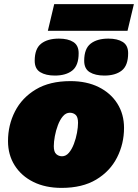

<svg xmlns="http://www.w3.org/2000/svg" viewBox="-20 -905 672 935"><path d="M280 10Q201 10 142.5 -19Q84 -48 51.5 -99.5Q19 -151 19 -218Q19 -296 53 -362.5Q87 -429 154.5 -469.5Q222 -510 323 -510Q402 -510 460.5 -481Q519 -452 551.5 -400.5Q584 -349 584 -282Q584 -205 550 -138Q516 -71 448.5 -30.5Q381 10 280 10ZM282 -144Q301 -144 315.5 -161Q330 -178 340 -204.5Q350 -231 355 -258.5Q360 -286 360 -307Q360 -335 348.5 -345.5Q337 -356 320 -356Q301 -356 286.5 -339Q272 -322 262 -295.5Q252 -269 247 -241.5Q242 -214 242 -193Q242 -165 254 -154.5Q266 -144 282 -144ZM488 -537Q444 -537 417 -553.5Q390 -570 390 -609Q390 -668 421.5 -692.5Q453 -717 508 -717Q552 -717 578 -700.5Q604 -684 604 -646Q604 -586 573 -561.5Q542 -537 488 -537ZM247 -537Q203 -537 176 -553.5Q149 -570 149 -609Q149 -668 180.5 -692.5Q212 -717 267 -717Q311 -717 337 -700.5Q363 -684 363 -646Q363 -586 332 -561.5Q301 -537 247 -537ZM632 -885 601 -755H213L244 -885Z"/></svg>

Font: Work Sans Black
Style: Italic
Weight: 900
Italic angle: -13°
Designer: Wei Huang
Foundry: Wei Huang
Version: Version 2.009; ttfautohint (v1.8.3)